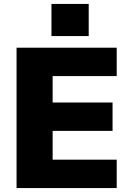

<svg xmlns="http://www.w3.org/2000/svg" viewBox="-20 -954 644 974"><path d="M64 -712H572V-568H247V-434H551V-290H247V-144H572V0H64ZM430 -934V-771H241V-934Z"/></svg>

Font: Muli Black
Style: Regular
Weight: 900
Designer: Vernon Adams
Foundry: Vernon Adams
Version: Version 2.001